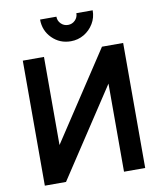

<svg xmlns="http://www.w3.org/2000/svg" viewBox="-99 -1010 915 1089"><g transform="rotate(-10 359.0 -466.0)"><path d="M192 0H70V-720H192V-212.5L526 -720H648V0H526V-507.5ZM358.5 -781Q294.5 -781 250.8 -824.8Q207 -868.5 207 -932.5H301Q301 -908.5 317.8 -891.8Q334.5 -875 358.5 -875Q382.5 -875 399.2 -891.8Q416 -908.5 416 -932.5H510Q510 -890.5 489.5 -856.5Q468.5 -821.5 434 -801.2Q399.5 -781 358.5 -781Z"/></g></svg>

Font: Vortex Mix
Style: Bold
Weight: 700
Designer: Mikhail Sharanda
Foundry: Mikhail Sharanda
Version: Version 4.504;Glyphs 3.1.2 (3151)